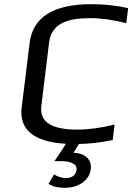

<svg xmlns="http://www.w3.org/2000/svg" viewBox="-20 -680 634 920"><path d="M412 -593C465 -593 523 -585 585 -569L594 -641C537 -654 479 -660 418 -660C236 -660 137 -598 122 -474L84 -166C71 -58 142 0 296 9C277 39 258 67 241 92H274C309 92 350 102 347 133C343 160 326 173 295 173C276 173 257 167 239 156L212 201C232 214 258 220 291 220C350 220 408 189 415 130C421 79 380 53 332 52L358 10C413 9 467 2 520 -9L529 -83C463 -67 404 -59 350 -59C226 -59 169 -96 178 -171L215 -475C227 -574 314 -593 412 -593Z"/></svg>

Font: Gamestation Text
Style: Italic
Weight: 400
Designer: Jonas Hecksher
Foundry: Jonas Hecksher, Playtypeª, e-types AS
Version: Version 1.003